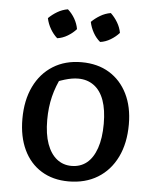

<svg xmlns="http://www.w3.org/2000/svg" viewBox="-53 -766 645 820"><g transform="rotate(5 270.0 -356.0)"><path d="M271 10Q204 10 154.5 -20.5Q105 -51 78.5 -107Q52 -163 52 -239Q52 -319 80.5 -378Q109 -437 161 -469.5Q213 -502 283 -502Q352 -502 402 -471.5Q452 -441 479.5 -385.5Q507 -330 507 -255Q507 -174 478 -114.5Q449 -55 396 -22.5Q343 10 271 10ZM278 -57Q316 -57 343 -78.5Q370 -100 385 -143Q400 -186 400 -248Q400 -308 385.5 -348.5Q371 -389 342.5 -410Q314 -431 275 -431Q249 -431 217.5 -421.5Q186 -412 144 -393L204 -435Q181 -391 169.5 -344.5Q158 -298 158 -244Q158 -183 173 -141.5Q188 -100 215 -78.5Q242 -57 278 -57ZM205 -722Q223 -706 235 -685Q247 -664 251 -641Q236 -624 214.5 -611Q193 -598 170 -595Q153 -610 140.5 -631.5Q128 -653 123 -677Q139 -693 160 -705.5Q181 -718 205 -722ZM389 -722Q406 -706 418.5 -685Q431 -664 435 -641Q420 -624 398.5 -611Q377 -598 354 -595Q336 -610 324 -631.5Q312 -653 307 -677Q323 -693 344 -705.5Q365 -718 389 -722Z"/></g></svg>

Font: Piazzolla Thin SemiBold
Style: Regular
Weight: 600
Version: Version 2.005